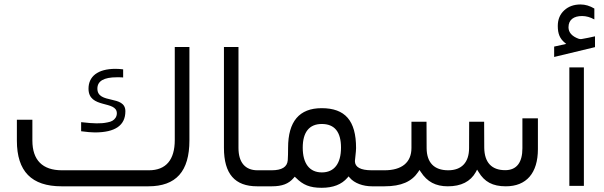

<svg xmlns="http://www.w3.org/2000/svg" viewBox="-20 -851 2757 877"><path d="M262.7 -73.2C174.3 -73.2 127.9 -119.6 127.9 -209V-304.2H57.1V-208.5C57.1 -68.4 124 0 261.2 0H657.7C784.2 0 845.2 -67.9 845.2 -210V-636.2H778.3V-211.4C778.3 -121.1 738.3 -73.2 660.2 -73.2ZM420.4 -287.6C404.8 -287.6 381.3 -289.6 350.6 -293V-251.5C377.4 -248 397.9 -246.1 413.1 -246.1C506.3 -246.1 552.7 -278.3 552.7 -342.8C552.7 -418.9 424.8 -373.5 424.8 -446.3C424.8 -481 454.6 -498 513.7 -498H525.4C526.9 -498 530.8 -498 536.6 -497.6C538.6 -497.1 540.5 -497.1 542.5 -497.1V-534.2C530.8 -535.6 519 -536.6 507.8 -536.6C425.3 -536.6 384.3 -501 384.3 -445.8C384.3 -353 513.7 -393.6 513.7 -333.5C513.7 -317.4 504.4 -305.7 493.2 -299.3C487.3 -295.9 480 -293.5 471.2 -292C453.1 -288.1 439.9 -287.6 420.4 -287.6Z M1176.8 0C1185.1 0 1189.5 -11.7 1189.5 -34.7V-40C1189.5 -60.1 1185.1 -73.2 1176.8 -73.2H1156.2C1099.6 -73.2 1069.3 -109.4 1069.3 -175.3V-636.2H1002.9V-175.8C1002.9 -56.6 1052.7 0 1154.8 0Z M1693.8 0C1701.7 0 1706.5 -13.7 1706.5 -34.7V-40C1706.5 -60.1 1701.7 -73.2 1693.8 -73.2H1678.2C1627 -73.2 1601.1 -87.4 1601.1 -115.2C1601.1 -122.1 1606.4 -157.7 1606.4 -174.8C1606.4 -300.3 1556.2 -356.9 1449.2 -356.9C1347.2 -356.9 1295.9 -296.4 1295.9 -175.8C1295.9 -153.3 1295.4 -134.3 1294.4 -119.1C1292 -88.4 1267.6 -73.2 1220.7 -73.2H1172.4C1164.6 -73.2 1159.7 -60.1 1159.7 -40V-34.7C1159.7 -11.7 1164.1 0 1172.4 0H1221.7C1268.6 0 1298.3 -11.2 1321.3 -38.1L1326.2 -43.9L1332 -38.6C1363.8 -6.8 1394.5 6.8 1449.2 6.8C1501.5 6.8 1540.5 -8.3 1566.9 -39.1L1572.3 -45.4L1577.6 -39.1C1598.6 -14.2 1638.2 0 1679.2 0ZM1537.6 -176.8C1537.6 -104 1506.8 -63.5 1450.2 -63.5C1393.6 -63.5 1362.8 -104 1362.8 -176.8C1362.8 -247.1 1392.6 -284.7 1449.7 -284.7C1508.3 -284.7 1537.6 -248.5 1537.6 -176.8Z M1690.4 -73.2C1682.6 -73.2 1677.7 -60.1 1677.7 -40V-34.7C1677.7 -11.7 1682.1 0 1690.4 0H1735.8C1814 0 1860.8 -22 1890.1 -65.4L1896 -74.7L1902.3 -65.4C1931.2 -20.5 1970.2 0 2025.4 0C2086.4 0 2128.9 -21.5 2153.3 -64.9L2159.2 -76.2L2166 -65.4C2192.9 -20.5 2230 0 2290.5 0C2384.3 0 2437 -60.1 2437 -169.9V-310.5H2366.2V-173.8C2366.2 -109.9 2340.8 -73.7 2287.6 -73.7C2225.1 -73.7 2192.9 -109.4 2191.9 -175.8L2191.4 -294.9H2123L2122.6 -174.8C2122.6 -108.9 2088.4 -73.2 2027.3 -73.2C1962.9 -73.2 1929.2 -108.4 1928.7 -174.3L1928.2 -294.9H1859.4V-175.3C1859.4 -108.4 1814.9 -73.2 1736.3 -73.2Z M2580.6 -2H2647V-543H2580.6ZM2566.4 -650.4 2511.2 -638.2V-590.8L2697.8 -635.7V-685.1C2683.1 -681.6 2652.8 -675.3 2637.7 -672.9C2635.7 -672.4 2634.3 -672.4 2632.8 -672.4C2629.9 -672.4 2626.5 -672.9 2622.1 -674.3C2592.3 -685.5 2577.1 -702.6 2576.7 -726.1C2576.7 -761.2 2601.1 -777.8 2638.7 -777.8C2657.7 -777.8 2676.3 -772.5 2694.8 -762.2V-812C2674.3 -824.2 2653.3 -830.6 2631.8 -830.6C2601.6 -830.6 2576.7 -821.8 2557.1 -803.7C2537.6 -785.6 2527.8 -762.2 2527.8 -732.4C2527.8 -696.8 2537.1 -674.3 2560.5 -655.3Z"/></svg>

Font: Shabnam Light
Style: Regular
Weight: 300
Foundry: DejaVu fonts team - Redesigned by Saber Rastikerdar - Based on Vazir font
Version: Version 5.0.1